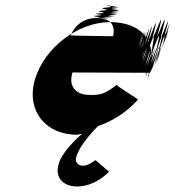

<svg xmlns="http://www.w3.org/2000/svg" viewBox="-20 -442 632 694"><path d="M521.7 -179C525.3 -184 529 -193 531.8 -199C574.4 -335 531.9 -196 533.8 -202C575 -337 532.8 -199 534.4 -204L535 -206C577.6 -342 536.1 -203 539.9 -209C581.2 -344 542 -206 543.5 -211C585.1 -347 544.3 -207 546.4 -214C588 -350 545.5 -211 546.3 -217C586.9 -353 543.1 -213 544 -219C584.2 -354 540.1 -213 540.6 -218C581.9 -353 535.5 -211 537 -216C578 -350 531.6 -208 530.8 -212C569.8 -346 524.7 -205 523.9 -209C562.9 -343 518.8 -202 518.3 -207C557.6 -342 512.5 -201 512.3 -207C551.6 -342 506.8 -202 506.6 -208C546.2 -344 502.7 -205 502.8 -212C542.4 -348 498.2 -210 498.3 -217C538.2 -354 495 -216 495.5 -224C535.7 -362 491.8 -225 493.2 -233C534.4 -371 490.5 -234 492 -242C532.9 -379 490.7 -241 492.8 -248C533.8 -382 495 -242 498.5 -247C542.8 -382 502.7 -241 510.5 -247C558.1 -383 521.6 -244 529.7 -251C578.6 -388 540.1 -249 545 -255C589.5 -391 549.3 -253 555.8 -261C602 -399 562.1 -262 567.2 -272C611.7 -411 570.8 -274 572.9 -281C615.1 -419 573.2 -282 574.3 -292C616.1 -432 572.2 -295 571.6 -303C610.8 -441 565.6 -303 561.8 -310C597.7 -447 551.2 -308 548.7 -313C586 -448 536.9 -304 530.9 -304C565.7 -434 518 -291 515.3 -292C552.3 -423 505.6 -280 504.2 -282C541.6 -414 495.2 -269 493.9 -271C533.2 -403 488.8 -261 488.4 -263C529 -399 486.2 -259 488 -265C529.3 -400 484.7 -264 486.2 -269C527.8 -405 483 -265 483.5 -270C523.8 -405 478.7 -264 479.2 -269C519.2 -403 476.1 -262 477.3 -266C518.3 -400 476.2 -259 477.4 -263C518.7 -398 476.7 -254 478.2 -259C518.8 -392 479.4 -250 484.3 -253L483.4 -250C523.5 -381 481.8 -238 483.1 -239C524.4 -371 481.4 -227 484 -229C526.4 -361 483.3 -217 486 -219C528.3 -351 487.3 -207 490.2 -210C532.9 -343 491.1 -200 494.4 -204C537 -337 496.9 -196 501.1 -200C545.1 -334 504 -193 508.5 -198C552.8 -333 512.7 -192 517.5 -198C558.5 -332 514.1 -190 514.3 -194C552.7 -326 509.6 -185 509.5 -188C549.1 -321 505.4 -178 505.4 -178C545.2 -308 501.4 -165 503.4 -168C545 -301 503.6 -159 506.5 -162C549.2 -295 509.8 -153 514.3 -158C558.6 -293 491.7 -362 377.7 -362C261.7 -362 141.5 -270 107 -157C72.8 -45 142.9 46 260.2 45C266.5 44 272.2 42 277.5 41C246.2 68 205.1 111 193.4 146C172.8 210 220.1 232 258.1 232C327.1 232 374.6 178 374.6 178C371.6 178 327.1 137 325.1 137C323.1 137 300.7 158 277 157C263.3 156 249.7 145 255.8 125C272 72 332.8 17 333.7 14C386.2 -4 435.4 -34 479.1 -82C480.4 -83 399.7 -133 401.3 -135C360.5 -103 341.7 -97 300.3 -99C266.3 -99 223.7 -120 242 -180ZM236 -314C249 -350 283.3 -377 329.3 -377C370.2 -380 287.1 -383 335 -386C375.9 -389 293.5 -391 342.5 -394C385.4 -397 304.3 -400 353.5 -404C396.4 -407 315.7 -411 367.9 -415C413.1 -419 332 -422 380 -422C421 -422 340 -422 389.4 -420C431.8 -418 350.5 -417 396.9 -415C437.3 -413 352.7 -411 398.4 -407C437.2 -403 352.6 -401 398.3 -400C436.7 -398 349.1 -396 393.2 -393C430.2 -390 343.3 -387 385.7 -385C421.1 -383 333.8 -382 377.5 -381C414.2 -380 323.9 -379 363.3 -377C395.6 -375 304.6 -375 345.3 -374C379 -373 397.3 -351 389.1 -311C387.1 -311 238.7 -313 236 -314Z"/></svg>

Font: Hussar Wojna
Style: 3Obl
Weight: 400
Designer: Robert Jablonski
Foundry: Cannot Into Space Fonts
Version: Version 1.01